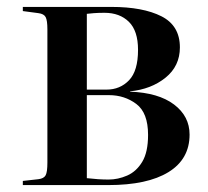

<svg xmlns="http://www.w3.org/2000/svg" viewBox="-20 -535 600 555"><path d="M46 0V-12L91 -17Q107 -19 112 -28.5Q117 -38 117 -65V-450Q117 -476 112 -485.5Q107 -495 91 -497L46 -503V-515H302Q393 -515 446.5 -488Q500 -461 500 -398Q500 -344 458.5 -310.5Q417 -277 356 -271V-270Q438 -267 483 -233Q528 -199 528 -146Q528 -75 467 -37.5Q406 0 293 0ZM231 -276H288Q327 -276 353 -303Q379 -330 379 -391Q379 -446 352.5 -472Q326 -498 282 -498Q265 -498 251.5 -497Q238 -496 231 -495ZM294 -16Q321 -16 347.5 -27.5Q374 -39 391 -67Q408 -95 408 -145Q408 -209 374 -234.5Q340 -260 295 -260H231V-20Q248 -18 263.5 -17Q279 -16 294 -16Z"/></svg>

Font: Literata 72pt Medium
Style: Regular
Weight: 500
Designer: Latin by Veronika Burian and Jose Scaglione. Greek by Irene Vlachou. Cyrillic by Vera Evstafieva.
Foundry: TypeTogether
Version: Version 3.002